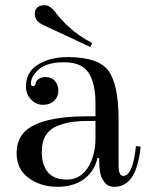

<svg xmlns="http://www.w3.org/2000/svg" viewBox="-20 -700 565 740"><path d="M114 -647Q114 -662 123.5 -671Q133 -680 152.5 -680Q172 -680 194 -653Q198 -645 207 -636Q216 -627 223.5 -618Q231 -609 236.5 -604.5Q242 -600 251 -591.5Q260 -583 268 -577Q276 -571 287 -563Q304 -551 335 -534L328 -519L148 -603Q114 -618 114 -647ZM241 -480Q360 -480 398.5 -426.5Q437 -373 437 -240V-63Q437 -22 455 -22Q492 -22 504 -137L522 -135Q507 20 421 20Q396 20 382.5 2Q369 -16 365.5 -37.5Q362 -59 362 -91H356Q343 -38 303 -9Q263 20 200.5 20Q138 20 91 -13.5Q44 -47 44 -110Q44 -157 71 -188Q127 -252 325 -252Q336 -252 348 -252V-301Q348 -380 321 -420Q294 -460 227.5 -460Q161 -460 130 -433Q99 -406 99 -377Q99 -368 107.5 -368Q116 -368 117 -377Q123 -403 157 -403Q179 -403 192 -387.5Q205 -372 205 -349.5Q205 -327 188.5 -311.5Q172 -296 145.5 -296Q119 -296 99.5 -316.5Q80 -337 80 -367Q80 -423 127 -451.5Q174 -480 241 -480ZM348 -167V-234Q338 -234 316.5 -234Q295 -234 265.5 -231Q236 -228 205 -216Q141 -193 141 -114Q141 -66 164 -37Q187 -8 238 -8Q289 -8 318.5 -54Q348 -100 348 -167Z"/></svg>

Font: Elsie
Style: Regular
Weight: 400
Designer: Alejandro Inler
Foundry: Alejandro Inler
Version: 1.002